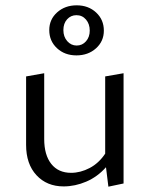

<svg xmlns="http://www.w3.org/2000/svg" viewBox="-20 -695 561 721"><path d="M78 -151V-408L146 -420V-173Q146 -113 172.5 -79.5Q199 -46 247 -46Q282 -46 316.5 -64Q351 -82 375 -118V-408L444 -420V-6L387 6L378 -67Q346 -31 304 -13Q262 5 219 5Q156 5 117 -37Q78 -79 78 -151ZM165 -582Q165 -622 194.5 -648.5Q224 -675 268 -675Q312 -675 341 -648Q370 -621 370 -580Q370 -540 340.5 -513.5Q311 -487 267 -487Q223 -487 194 -514Q165 -541 165 -582ZM317 -580Q317 -605 303 -621.5Q289 -638 267 -638Q246 -638 232 -622.5Q218 -607 218 -582Q218 -557 232.5 -540.5Q247 -524 268 -524Q289 -524 303 -540Q317 -556 317 -580Z"/></svg>

Font: LXGW Bright GB
Style: Regular
Weight: 400
Designer: Christian Thalmann (Catharsis Fonts)
Foundry: LXGW / Christian Thalmann (Catharsis Fonts) / Fontworks Inc.
Version: Version 5.510